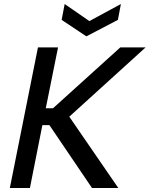

<svg xmlns="http://www.w3.org/2000/svg" viewBox="-20 -936 745 956"><path d="M169 -700H269L208 -397H244L579 -700H705L325 -355L569 0H438L226 -313H191L129 0H29ZM582 -916 567 -837 410 -755 287 -837 302 -916 425 -831Z"/></svg>

Font: Albert Sans Medium
Style: Italic
Weight: 500
Italic angle: -11.25°
Designer: Andreas Rasmussen
Foundry: a.Foundry
Version: Version 1.025